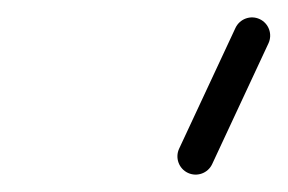

<svg xmlns="http://www.w3.org/2000/svg" viewBox="-20 -582 331 221"><path d="M251 -549.8C229.4 -503.5 207.8 -457.2 186.2 -410.9C181.3 -400.4 185.8 -387.9 196.3 -383C206.8 -378.1 219.3 -382.6 224.2 -393.1C245.8 -439.4 267.4 -485.8 289 -532.1C293.9 -542.6 289.4 -555.1 278.9 -560C268.4 -564.9 255.9 -560.3 251 -549.8Z"/></svg>

Font: FRB American Cursive Guidelines Arrows Medium
Style: Italic
Weight: 500
Italic angle: -25°
Version: Version 2.0;Modular Font Editor K font №1